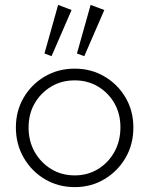

<svg xmlns="http://www.w3.org/2000/svg" viewBox="-20 -756 611 786"><path d="M286 10Q218 10 163.5 -22.5Q109 -55 77 -110.5Q45 -166 45 -234Q45 -302 77 -356.5Q109 -411 163.5 -443Q218 -475 286 -475Q353 -475 407.5 -443Q462 -411 494 -356.5Q526 -302 526 -234Q526 -165 494 -110Q462 -55 407.5 -22.5Q353 10 286 10ZM286 -38Q339 -38 381.5 -64Q424 -90 448.5 -134.5Q473 -179 473 -235Q473 -290 448.5 -333Q424 -376 381.5 -401.5Q339 -427 286 -427Q232 -427 189.5 -401.5Q147 -376 122 -333Q97 -290 97 -234Q97 -178 122 -134Q147 -90 189.5 -64Q232 -38 286 -38ZM191 -526 162 -537 218 -736 273 -715ZM325 -526 295 -537 351 -736 407 -715Z"/></svg>

Font: Outfit Thin ExtraLight
Style: Regular
Weight: 250
Version: Version 1.100;gftools[0.9.27]